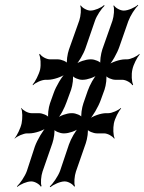

<svg xmlns="http://www.w3.org/2000/svg" viewBox="-20 -755 601 799"><path d="M267 -154 230 -44C222 -22 200 10 187 21L190 24C202 13 231 0 248 0H250C264 0 284 12 289 22L292 19C287 9 290 -24 296 -41L337 -159C343 -176 349 -212 344 -222L341 -219C346 -209 369 -200 383 -200H413C428 -200 449 -188 455 -178L457 -180C451 -191 450 -222 454 -242C458 -262 474 -293 484 -304L483 -306C473 -296 446 -284 431 -284H421C400 -284 365 -272 349 -258L350 -255C365 -269 389 -310 399 -338L415 -382C421 -399 426 -435 421 -445L419 -442C424 -432 446 -423 460 -423H489C504 -423 525 -411 531 -400L534 -403C528 -414 526 -445 531 -466C535 -486 551 -517 561 -528L560 -531C550 -520 523 -508 508 -508H500C479 -508 443 -496 428 -483L430 -480C445 -493 468 -534 477 -561L514 -667C522 -689 542 -721 555 -732L554 -735C542 -724 513 -711 496 -711H494C480 -711 459 -723 454 -733L452 -730C457 -720 454 -687 448 -669L406 -550C400 -532 394 -496 399 -486L402 -489C397 -499 374 -508 360 -508H356C337 -508 307 -498 293 -486L294 -483C307 -495 328 -531 336 -555L375 -668C382 -690 403 -720 415 -731L413 -734C402 -723 374 -711 357 -711H356C342 -711 321 -723 316 -733L314 -730C319 -720 316 -687 310 -670L267 -549C261 -532 255 -496 260 -486L263 -489C258 -499 235 -508 221 -508H189C173 -508 152 -520 146 -531L143 -528C149 -517 151 -486 147 -466C142 -445 126 -414 116 -403L117 -400C127 -411 154 -423 170 -423H180C201 -423 239 -435 255 -449L254 -452C238 -438 213 -396 203 -367L188 -325C182 -308 177 -272 182 -262L184 -265C179 -275 156 -284 142 -284H111C96 -284 75 -296 69 -306L68 -304C74 -293 74 -262 70 -242C66 -222 51 -191 41 -180V-178C51 -188 78 -200 93 -200H103C124 -200 162 -212 177 -226L175 -229C160 -215 135 -173 125 -145L92 -44C84 -21 63 9 51 20L52 23C64 12 92 0 109 0H111C125 0 145 12 150 22L153 19C148 9 151 -24 157 -41L198 -159C204 -176 210 -212 205 -222L202 -219C207 -209 230 -200 244 -200H248C266 -200 296 -210 310 -222L309 -225C295 -213 275 -177 267 -154ZM257 -330 276 -382C282 -399 287 -435 282 -445L280 -442C285 -432 307 -423 321 -423H325C343 -423 373 -433 387 -445L386 -448C372 -436 353 -400 345 -377L327 -325C321 -308 315 -272 320 -262L323 -265C318 -275 295 -284 281 -284H277C259 -284 230 -274 216 -262L217 -259C231 -271 249 -307 257 -330Z"/></svg>

Font: Asimov
Style: EdgeExtremeIt
Weight: 500
Designer: Google
Version: Version 2.000980: 2014